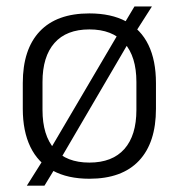

<svg xmlns="http://www.w3.org/2000/svg" viewBox="-20 -541 553 594"><path d="M256.5 12Q189.5 12 143.5 -13Q97.5 -38 74 -86.5Q50.5 -135 50.5 -204.5V-284Q50.5 -388.5 103 -444Q155.5 -499.5 256.5 -499.5Q324 -499.5 370 -474.8Q416 -450 439.2 -402Q462.5 -354 462.5 -284V-204.5Q462.5 -99.5 410 -43.8Q357.5 12 256.5 12ZM63 33.5 117.5 -53 131 -71.5 352.5 -448 361 -462.5 396 -521H450L398 -439.5L384.5 -420.5L164.5 -44.5L155 -28L117.5 33.5ZM256.5 -38Q327.5 -38 364.8 -80Q402 -122 402 -201V-287.5Q402 -366 364.8 -408Q327.5 -450 256.5 -450Q185.5 -450 148.5 -408Q111.5 -366 111.5 -287.5V-201Q111.5 -122 148.5 -80Q185.5 -38 256.5 -38Z"/></svg>

Font: Anek Latin Light
Style: Regular
Weight: 300
Designer: Yesha Goshar
Foundry: Ek Type
Version: Version 1.003